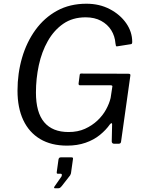

<svg xmlns="http://www.w3.org/2000/svg" viewBox="-20 -772 779 1031"><path d="M340 10Q255 10 195.5 -25.5Q136 -61 105 -127Q74 -193 74 -285Q74 -378 98.5 -462Q123 -546 170.5 -611.5Q218 -677 286.5 -714.5Q355 -752 444 -752Q514 -752 569.5 -723Q625 -694 657.5 -647.5Q690 -601 690 -547Q690 -536 684 -535L608 -523Q604 -522 602.5 -526Q601 -530 600 -539Q597 -578 577.5 -609.5Q558 -641 523 -660Q488 -679 440 -679Q370 -679 320 -644.5Q270 -610 237 -552Q204 -494 188.5 -422Q173 -350 173 -275Q173 -168 217.5 -115.5Q262 -63 348 -63Q398 -63 436.5 -80.5Q475 -98 503.5 -125Q532 -152 549.5 -184Q567 -216 574 -246L583 -305Q586 -314 574 -314H410Q401 -314 402 -324L408 -370Q409 -377 415 -377L670 -376Q676 -376 678.5 -373.5Q681 -371 680 -366L630 -11Q629 0 616 0H594Q581 0 580 -12L582 -105Q582 -111 578.5 -110.5Q575 -110 570 -104Q549 -74 516.5 -47.5Q484 -21 439.5 -5.5Q395 10 340 10ZM275 239Q271 239 270.5 236Q270 233 273 229L310 176Q313 169 312 165Q311 161 306 161H292Q287 161 285.5 159Q284 157 285 150L294 85Q296 73 306 73H365Q373 73 372 81L361 159Q359 165 357 169L311 228Q307 233 303 236Q299 239 292 239Z"/></svg>

Font: Libre Franklin
Style: Italic
Weight: 400
Italic angle: -8°
Designer: Pablo Impallari, Rodrigo Fuenzalida, Nhung Nguyen
Foundry: Impallari Type
Version: Version 3.000